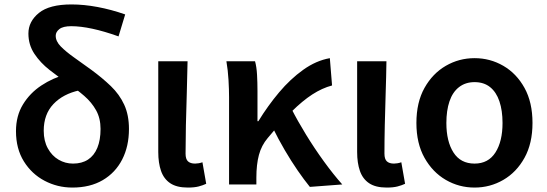

<svg xmlns="http://www.w3.org/2000/svg" viewBox="-20 -831 2465 865"><path d="M306 14Q239 14 181 -16.5Q123 -47 87.5 -104Q52 -161 52 -240Q52 -309 83.5 -360.5Q115 -412 166.5 -446Q218 -480 278 -496L338 -424Q264 -408 220.5 -362Q177 -316 177 -242Q177 -196 195.5 -162.5Q214 -129 244 -111.5Q274 -94 309 -94Q349 -94 376.5 -112Q404 -130 418.5 -165Q433 -200 433 -250Q433 -298 413 -334Q393 -370 359.5 -399Q326 -428 286 -455Q244 -484 203 -516Q162 -548 135 -588.5Q108 -629 108 -680Q108 -734 155 -772.5Q202 -811 302 -811Q358 -811 419.5 -799.5Q481 -788 544 -766L514 -667Q450 -690 396.5 -701.5Q343 -713 301 -713Q264 -713 247.5 -700Q231 -687 231 -670Q231 -645 253.5 -622Q276 -599 312.5 -573Q349 -547 392 -516Q441 -480 479.5 -443Q518 -406 539.5 -359.5Q561 -313 561 -250Q561 -172 530.5 -112.5Q500 -53 443 -19.5Q386 14 306 14Z M826 14Q776 14 747 -5.5Q718 -25 705.5 -61Q693 -97 693 -146V-555H825Q824 -486 821.5 -411Q819 -336 817.5 -266Q816 -196 816 -139Q816 -114 827 -104Q838 -94 859 -94Q866 -94 875 -95.5Q884 -97 892 -100L909 -3Q894 4 875 9Q856 14 826 14Z M1012 0V-393Q1012 -427 1009.5 -470.5Q1007 -514 1000 -555H1129Q1136 -530 1138 -494.5Q1140 -459 1140 -421V-285H1144Q1187 -355 1237.5 -415Q1288 -475 1346 -516.5Q1404 -558 1466 -569L1476 -446Q1431 -434 1387 -405.5Q1343 -377 1294.5 -329Q1246 -281 1186 -209Q1158 -176 1146.5 -133Q1135 -90 1135 -31V0ZM1376 11Q1350 -21 1321 -63Q1292 -105 1263 -154.5Q1234 -204 1208 -257L1293 -341Q1321 -286 1359 -224Q1397 -162 1439.5 -103.5Q1482 -45 1522 0Z M1722 14Q1672 14 1643 -5.5Q1614 -25 1601.5 -61Q1589 -97 1589 -146V-555H1721Q1720 -486 1717.5 -411Q1715 -336 1713.5 -266Q1712 -196 1712 -139Q1712 -114 1723 -104Q1734 -94 1755 -94Q1762 -94 1771 -95.5Q1780 -97 1788 -100L1805 -3Q1790 4 1771 9Q1752 14 1722 14Z M2118 14Q2048 14 1988.5 -20.5Q1929 -55 1892.5 -120Q1856 -185 1856 -277Q1856 -370 1892.5 -435Q1929 -500 1988.5 -534.5Q2048 -569 2118 -569Q2188 -569 2247.5 -534.5Q2307 -500 2343 -435Q2379 -370 2379 -277Q2379 -185 2343 -120Q2307 -55 2247.5 -20.5Q2188 14 2118 14ZM2118 -94Q2180 -94 2212 -144Q2244 -194 2244 -277Q2244 -333 2230 -374.5Q2216 -416 2188 -438.5Q2160 -461 2118 -461Q2077 -461 2048 -438.5Q2019 -416 2005 -374.5Q1991 -333 1991 -277Q1991 -194 2023 -144Q2055 -94 2118 -94Z"/></svg>

Font: Noto Sans JP SemiBold
Style: Regular
Weight: 600
Designer: Ryoko NISHIZUKA  (kana, bopomofo & ideographs); Paul D. Hunt (Latin, Greek & Cyrillic); Sandoll Communications , Soo-you
Foundry: Adobe
Version: Version 2.004-H2;hotconv 1.0.118;makeotfexe 2.5.65603